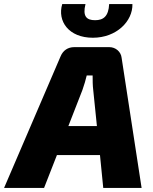

<svg xmlns="http://www.w3.org/2000/svg" viewBox="-65 -921 749 941"><path d="M390 -736C506 -736 586 -817 584 -901H470C467 -841 442 -822 401 -822C359 -822 339 -841 354 -901H240C215 -817 272 -736 390 -736ZM441 0H629L531 -638C528 -667 502 -690 471 -690H299C268 -690 244 -674 232 -645L-45 0H151L214 -161H425ZM270 -303 339 -480C348 -505 355 -530 360 -551H389C389 -528 389 -503 392 -479L410 -303Z"/></svg>

Font: Exo 2 Extra Bold
Style: Italic
Weight: 800
Italic angle: -8°
Designer: Natanael Gama
Version: Version 1.001;PS 001.001;hotconv 1.0.88;makeotf.lib2.5.64775